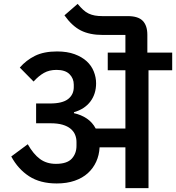

<svg xmlns="http://www.w3.org/2000/svg" viewBox="-20 -969 907 989"><path d="M272 -24Q187 -24 130 -61Q73 -98 38 -163L123 -226Q152 -175 186 -150Q220 -125 268 -125Q325 -125 349.5 -151.5Q374 -178 374 -218V-238Q374 -257 367 -274.5Q360 -292 344 -305.5Q328 -319 302.5 -326.5Q277 -334 241 -334H166V-436H238Q302 -436 331 -459Q360 -482 360 -520V-533Q360 -565 338 -587Q316 -609 271 -609Q234 -609 206.5 -593.5Q179 -578 153 -549L82 -621Q115 -659 160.5 -681.5Q206 -704 274 -704Q326 -704 364 -690Q402 -676 426.5 -653.5Q451 -631 463 -601Q475 -571 475 -540Q475 -485 445.5 -446Q416 -407 361 -391V-386Q398 -378 427 -358.5Q456 -339 473 -307H626V-607H535V-698H626V-789H509Q442 -789 396.5 -812Q351 -835 312 -890L380 -949Q395 -931 408.5 -918.5Q422 -906 437 -899Q452 -892 469 -889Q486 -886 508 -886H638Q692 -886 715.5 -861.5Q739 -837 739 -790V-698H867V-607H745V0H626V-210H493Q491 -170 475.5 -136Q460 -102 432.5 -77Q405 -52 364.5 -38Q324 -24 272 -24Z"/></svg>

Font: IBM Plex Sans Devanagari SemiBold
Style: Regular
Weight: 600
Designer: Mike Abbink, Paul van der Laan, Pieter van Rosmalen, Erin McLaughlin
Foundry: Bold Monday
Version: Version 1.1